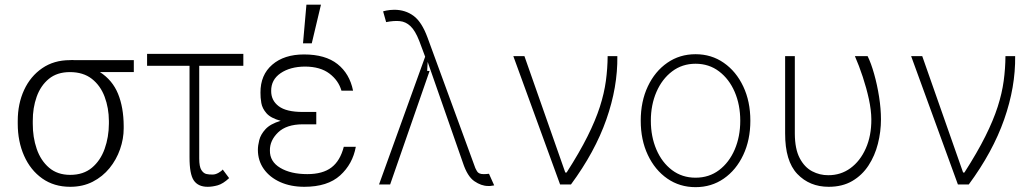

<svg xmlns="http://www.w3.org/2000/svg" viewBox="-20 -784 4394 816"><path d="M55.4 -258.5V-269.9Q55.4 -343 82.4 -401.5Q109.4 -459.9 159.3 -494.1Q209.2 -528.4 277 -528.4Q286.9 -529.5 296.2 -528.4H548.7V-477.6H404.8Q458.1 -443.2 481.7 -385.3Q505.3 -327.4 505.7 -248.6V-238.6Q505.7 -193.9 490.2 -149.7Q474.8 -105.5 445.5 -69.4Q416.2 -33.4 374.1 -11.7Q332 9.9 278.4 9.9Q209.5 9.9 159.4 -25.6Q109.4 -61.1 82.4 -122Q55.4 -182.9 55.4 -258.5ZM119.3 -269.9V-258.5Q119 -201 136 -151.3Q153.1 -101.6 188.6 -71.2Q224.1 -40.8 278.4 -40.8Q334.5 -40.8 370.7 -71.2Q407 -101.6 424.7 -151.3Q442.5 -201 442.8 -258.5V-269.9Q442.5 -325.3 424.7 -372.7Q407 -420.1 370.4 -448.9Q333.8 -477.6 277 -477.6Q222.7 -477.6 187.7 -448.9Q152.7 -420.1 135.8 -372.7Q119 -325.3 119.3 -269.9Z M1014.2 -555V-504.3H826.7V-110.4Q826.7 -75.6 835.9 -61.3Q845.2 -46.9 857.8 -44.4Q870.4 -41.9 880.3 -42.3Q883.9 -42.3 885.3 -42.3Q895.6 -42.3 908.6 -49.5Q921.5 -56.8 926.5 -63.6L953.8 -27Q927.9 -2.8 905.2 3.6Q882.5 9.9 862.6 9.9Q822.1 9.9 803.6 -17.2Q785.2 -44.4 785.5 -116.5V-504.3H605.1V-555Z M1324.2 -283V-255.7H1266.3Q1197.1 -255.3 1161.8 -221.1Q1126.4 -186.8 1127.1 -144.5Q1126.4 -97.3 1171 -70.7Q1215.6 -44 1286.2 -44Q1351.6 -44 1388.7 -72.3Q1425.8 -100.5 1441.1 -160.2H1492.2Q1479 -87 1425.6 -38.5Q1372.2 9.9 1273.4 9.9Q1215.6 9.9 1171 -10.1Q1126.4 -30.2 1101.2 -65.7Q1076 -101.2 1076 -147.7Q1076 -165.1 1081.9 -188.7Q1087.7 -212.4 1108.3 -234.9Q1128.9 -257.5 1172.9 -270.6Q1130.7 -282 1112.6 -302.6Q1094.5 -323.2 1090.6 -346.4Q1086.6 -369.7 1087 -390.3Q1086.6 -465.6 1137.1 -509.1Q1187.5 -552.6 1272 -552.6Q1362.9 -552.6 1414.4 -511.7Q1465.9 -470.9 1480.5 -398.8H1431.1Q1418.7 -442.1 1380 -471.4Q1341.3 -500.7 1276.6 -501.1Q1213.1 -500.7 1172.6 -473Q1132.1 -445.3 1132.5 -397.7Q1132.1 -357.2 1164.4 -332.7Q1196.7 -308.2 1266.3 -308.2H1324.2ZM1267.8 -599.8 1282.3 -764.2H1344.1L1305 -599.8Z M2054 6.4Q2025.6 6.4 1995.9 -14Q1966.3 -34.4 1947.4 -92L1797.6 -521L1795.5 -482.6H1805.8L1638.1 0H1590.9L1786.9 -543L1761.7 -610.4Q1744.7 -653.8 1724.6 -672.8Q1704.5 -691.8 1679.3 -694.2Q1654.1 -696.7 1621.1 -690L1608.3 -735.4Q1607.6 -736.2 1622.2 -739.2Q1636.7 -742.2 1656.2 -742.5Q1703.1 -742.2 1737.7 -716.6Q1772.4 -691.1 1796.9 -624.6L1998.6 -73.9Q1998.6 -73.9 1998.6 -73.5Q2000 -69.2 2007.1 -56.5Q2014.2 -43.7 2035.5 -44Q2038.7 -43.7 2044.4 -44.2Q2050.1 -44.7 2054.3 -45.1Q2057.9 -45.5 2058.2 -45.5L2080.3 3.9Q2068.9 6 2063.4 6.4Q2057.9 6.7 2054 6.4Z M2360.4 0 2161.6 -545.5H2208.8L2382.5 -50.8H2388.1Q2442.8 -136 2476.9 -204.4Q2511 -272.7 2529.5 -330.3Q2547.9 -387.8 2555 -440.2Q2562.1 -492.5 2562.5 -545.5H2603.7Q2605.5 -414.4 2557 -276.3Q2508.5 -138.1 2406.6 0Z M2936.1 11.4Q2868.6 11.4 2816.1 -25Q2763.5 -61.4 2733.3 -125.4Q2703.1 -189.3 2703.1 -271Q2703.1 -353 2733.3 -416.9Q2763.5 -480.8 2816.1 -517.2Q2868.6 -553.6 2936.1 -553.6Q3003.6 -553.6 3056.1 -517Q3108.7 -480.5 3138.8 -416.7Q3169 -353 3169 -271Q3169 -189.3 3138.8 -125.4Q3108.7 -61.4 3056.1 -25Q3003.6 11.4 2936.1 11.4ZM2936.1 -28.8Q2993.6 -28.8 3036.2 -61.1Q3078.8 -93.4 3102.5 -148.4Q3126.1 -203.5 3126.1 -271Q3126.1 -338.4 3102.5 -393.3Q3078.8 -448.2 3036 -480.6Q2993.3 -513.1 2936.1 -513.1Q2879.3 -513.1 2836.5 -480.6Q2793.7 -448.2 2769.9 -393.3Q2746.1 -338.4 2746.1 -271Q2746.1 -203.5 2769.7 -148.4Q2793.3 -93.4 2836.1 -61.1Q2878.9 -28.8 2936.1 -28.8Z M3316.8 -545.5H3358V-215.9Q3358.3 -150.9 3378.7 -112Q3399.1 -73.2 3431.6 -56.1Q3464.1 -39.1 3500 -39.4Q3552.9 -39.1 3594.3 -69.2Q3635.7 -99.4 3659.6 -153.2Q3683.6 -207 3683.2 -277Q3682.9 -315.7 3672.8 -362.6Q3662.6 -409.4 3646.8 -457.2Q3631 -505 3613.3 -545.5H3667.3Q3682.2 -515.6 3695.1 -469.6Q3708.1 -423.7 3716.1 -372.7Q3724.1 -321.7 3724.1 -277Q3724.1 -224.1 3711.1 -173.1Q3698.2 -122.2 3671.2 -80.8Q3644.2 -39.4 3602.1 -14.7Q3560 9.9 3501.8 9.9Q3420.8 9.9 3368.6 -44.7Q3316.4 -99.4 3316.8 -217.3Z M4051.1 0 3852.3 -545.5H3899.5L4073.2 -50.8H4078.8Q4133.5 -136 4167.6 -204.4Q4201.7 -272.7 4220.2 -330.3Q4238.6 -387.8 4245.7 -440.2Q4252.8 -492.5 4253.2 -545.5H4294.4Q4296.2 -414.4 4247.7 -276.3Q4199.2 -138.1 4097.3 0Z"/></svg>

Font: Inter Extra Light BETA
Style: Regular
Weight: 200
Designer: Rasmus Andersson
Foundry: rsms
Version: Version 3.011;git-f93a4a705